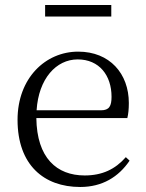

<svg xmlns="http://www.w3.org/2000/svg" viewBox="-20 -732 581 766"><path d="M160 -666H424V-712H160ZM300 14C388 14 453 -26 497 -91L482 -105C440 -57 388 -32 318 -32C206 -32 127 -102 125 -261H488C492 -277 494 -297 494 -321C494 -438 418 -526 292 -526C161 -526 50 -420 50 -254C50 -74 155 14 300 14ZM126 -292C134 -418 204 -495 290 -495C376 -495 425 -431 425 -346C425 -309 416 -292 383 -292Z"/></svg>

Font: Noto Serif JP Light
Style: Regular
Weight: 300
Designer: Ryoko NISHIZUKA 西塚涼子 (kana & ideographs); Frank Grießhammer (Latin, Greek & Cyrillic); Wenlong ZHANG 张文龙 (bopomofo); San
Foundry: Adobe
Version: Version 2.001;hotconv 1.1.0;makeotfexe 2.6.0